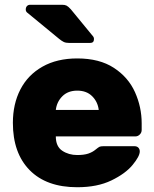

<svg xmlns="http://www.w3.org/2000/svg" viewBox="-20 -775 647 805"><path d="M34 0ZM304 -125Q332 -125 350 -131Q368 -137 381 -148Q392 -157 397 -159.5Q402 -162 414 -162H544Q554 -162 560 -156Q566 -150 566 -140Q566 -120 536 -83.5Q506 -47 447 -18.5Q388 10 304 10Q175 10 104.5 -61.5Q34 -133 34 -260Q34 -339 65.5 -400Q97 -461 158 -495.5Q219 -530 304 -530Q397 -530 457.5 -490.5Q518 -451 546 -388.5Q574 -326 574 -258V-230Q574 -219 566 -211Q558 -203 547 -203H214Q214 -161 241 -143Q268 -125 304 -125ZM394 -314Q390 -348 366.5 -371.5Q343 -395 304 -395Q265 -395 241.5 -371.5Q218 -348 214 -314ZM374 -611Q374 -595 358 -595H270Q256 -595 247.5 -599Q239 -603 228 -612L93 -723Q88 -728 88 -735Q88 -744 93 -749.5Q98 -755 107 -755H240Q252 -755 259 -751.5Q266 -748 277 -736L369 -624Q374 -619 374 -611Z"/></svg>

Font: Hezaedrus
Style: Bold
Weight: 700
Designer: Hubert & Fischer
Foundry: Hubert & Fischer
Version: Version 1.10;September 3, 2019;FontCreator 11.5.0.2425 64-bi